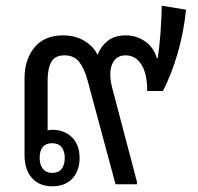

<svg xmlns="http://www.w3.org/2000/svg" viewBox="-20 -646 693 673"><path d="M163 7Q118 7 92 -22Q66 -51 66 -103V-371Q66 -438 101 -480Q136 -522 201 -522Q245 -522 277 -502Q309 -482 321 -455H323Q332 -482 356.5 -502Q381 -522 421 -522Q456 -522 486.5 -502.5Q517 -483 530 -442H533Q539 -482 542.5 -530.5Q546 -579 547 -626L632 -612Q624 -532 602.5 -458.5Q581 -385 551 -327H496Q496 -388 475.5 -420Q455 -452 420 -452Q387 -452 373.5 -422Q360 -392 373 -339L460 -9V0H385L287 -364Q276 -405 258 -428.5Q240 -452 206 -452Q173 -452 160 -429Q147 -406 147 -366V-189Q155 -191 163 -191Q206 -191 232.5 -164.5Q259 -138 259 -93Q259 -47 233.5 -20Q208 7 163 7ZM163 -40Q185 -40 196 -54Q207 -68 207 -92Q207 -116 196 -130Q185 -144 163 -144Q119 -144 119 -92Q119 -68 130.5 -54Q142 -40 163 -40Z"/></svg>

Font: Noto Sans Thai Looped SemiCond
Style: Regular
Weight: 400
Width: 4
Designer: Sasikarn Vongin, Ben Mitchell
Foundry: The Fontpad Ltd
Version: Version 1.001